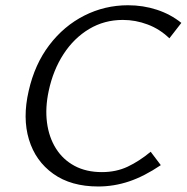

<svg xmlns="http://www.w3.org/2000/svg" viewBox="-20 -687 697 717"><path d="M346.8 9.4Q245.2 9.4 178.9 -38Q112.5 -85.4 88.1 -166Q63.7 -246.5 87.1 -347.5Q109.6 -447 164 -518.5Q218.4 -590.1 294.7 -628.7Q371.1 -667.4 458.1 -667.4Q514.6 -667.4 565.9 -650.6Q617.2 -633.8 657.2 -601.5L612.5 -543.9Q576.8 -578.5 531.5 -595.5Q486.2 -612.6 438.7 -612.6Q369.7 -612.6 313 -578.8Q256.3 -544.9 217.4 -485.2Q178.5 -425.5 161.9 -347.6Q148.3 -284.5 155.5 -229.3Q162.7 -174.2 188.9 -132.5Q215 -90.9 258.4 -67.6Q301.8 -44.3 360.5 -44.3Q413.7 -44.3 456.8 -64.6Q499.9 -84.9 542.7 -120.3L580.5 -70.3Q518.7 -28.5 462 -9.5Q405.4 9.4 346.8 9.4Z"/></svg>

Font: Ysabeau
Style: Bold Italic
Weight: 700
Italic angle: -12°
Designer: Christian Thalmann (Catharsis Fonts)
Version: Version 2.002